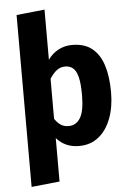

<svg xmlns="http://www.w3.org/2000/svg" viewBox="-63 -804 726 1072"><g transform="rotate(-5 300.0 -268.0)"><path d="M228 -758.5V-477.5Q252 -511.5 287 -530Q322 -548.5 364 -548.5Q433.5 -548.5 476 -514Q518.5 -479.5 538.2 -416.5Q558 -353.5 558 -267Q558 -185 534 -120.8Q510 -56.5 464.5 -19.8Q419 17 354 17Q276.5 17 228 -38.5V205L70 221.5V-742ZM315 -432Q287.5 -432 266.5 -415.5Q245.5 -399 228 -370.5V-146.5Q244.5 -122 262.8 -110.5Q281 -99 306 -99Q348 -99 371.5 -137.2Q395 -175.5 395 -265Q395 -331 385.5 -367.2Q376 -403.5 358 -417.8Q340 -432 315 -432Z"/></g></svg>

Font: Fira Code Light
Style: Bold
Weight: 700
Monospace: yes
Version: Version 5.002